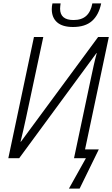

<svg xmlns="http://www.w3.org/2000/svg" viewBox="-20 -932 662 1131"><path d="M410 -773Q348 -773 316.5 -800.5Q285 -828 285 -878Q285 -886 286 -895.5Q287 -905 289 -912H337Q336 -904 335 -896Q334 -888 334 -881Q334 -814 413 -814Q461 -814 488 -838.5Q515 -863 524 -912H576Q562 -844 522 -808.5Q482 -773 410 -773ZM386 179 486 0H416L515 -468Q524 -511 532.5 -549Q541 -587 550 -619H548L93 0H29L180 -714H235L133 -236Q125 -200 117 -164Q109 -128 101 -97H103L558 -714H621L481 -52H562L449 179Z"/></svg>

Font: Noto Sans SemiCondensed Light
Style: Italic
Weight: 300
Width: 4
Italic angle: -12°
Designer: Monotype Design Team
Foundry: Monotype Imaging Inc.
Version: Version 2.013; ttfautohint (v1.8.4.7-5d5b)